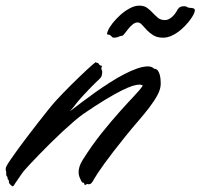

<svg xmlns="http://www.w3.org/2000/svg" viewBox="-123 -642 706 676"><path d="M236.8 -388.2Q236.8 -381.8 235.1 -375.7Q233.4 -369.6 226.1 -362.8Q222.2 -359.4 211.9 -349.4Q201.7 -339.4 189.5 -326.7Q177.2 -314 165 -300.5Q152.8 -287.1 145 -276.9Q142.1 -272.9 136.7 -266.1Q131.3 -259.3 123 -250Q142.6 -265.1 165.8 -282.7Q189 -300.3 213.9 -317.9Q238.8 -335.4 264.4 -351.8Q290 -368.2 314 -380.6Q337.9 -393.1 359.4 -400.6Q380.9 -408.2 397.9 -408.2Q411.6 -408.2 419.9 -399.9Q428.2 -399.9 432.9 -393.3Q437.5 -386.7 439.7 -377.9Q441.9 -369.1 442.4 -360.4Q442.9 -351.6 442.9 -347.2Q442.9 -328.6 431.6 -307.6Q420.4 -286.6 402.6 -263.4Q384.8 -240.2 362.8 -214.8Q340.8 -189.5 318.8 -162.1Q296.4 -134.3 277.3 -109.6Q258.3 -85 244.1 -65.4Q230 -45.9 220.7 -31.7Q211.4 -17.6 208 -11.2Q202.6 -0.5 198.5 3.2Q194.3 6.8 189.9 6.8Q189 6.8 188 6.8Q187 6.8 186 5.9Q181.6 5.9 179.7 7.8Q177.7 9.8 176.8 9.8Q174.8 9.8 173.8 4.9Q172.9 2 171.9 1.7Q170.9 1.5 169.4 1.2Q168 1 166.3 -0.2Q164.6 -1.5 162.1 -6.8Q159.2 -12.2 156.5 -19.5Q153.8 -26.9 153.8 -36.1Q153.8 -44.9 157 -55.7Q160.2 -66.4 168.9 -80.1Q201.2 -131.3 235.1 -173.6Q269 -215.8 298.3 -248.5Q327.6 -281.2 349.6 -304.4Q371.6 -327.6 379.9 -340.8Q374.5 -344.2 368.2 -344.2Q358.4 -344.2 343 -339.4Q327.6 -334.5 304.2 -322.8Q280.8 -311 248 -291.3Q215.3 -271.5 170.9 -241.2Q156.2 -231 137.2 -214.6Q118.2 -198.2 97.4 -179Q76.7 -159.7 55.9 -139.2Q35.2 -118.7 16.6 -99.6Q-2 -80.6 -16.6 -64.9Q-31.2 -49.3 -39.1 -40Q-47.4 -29.3 -55.9 -16.4Q-64.5 -3.4 -69.8 3.9Q-72.3 8.3 -74.5 11.2Q-76.7 14.2 -79.1 14.2Q-87.9 7.8 -89.8 4.2Q-91.8 0.5 -91.8 -2Q-91.8 -5.9 -91.8 -6.3Q-91.8 -6.8 -92.8 -7.8Q-96.7 -11.2 -96.2 -14.6Q-95.7 -18.1 -99.1 -22Q-100.6 -23.4 -100.8 -24.9Q-101.1 -26.4 -101.1 -27.8V-37.1Q-103 -41 -103 -45.9Q-103 -51.3 -100.1 -57.1Q-96.7 -64 -85.9 -79.8Q-75.2 -95.7 -59.8 -116.7Q-44.4 -137.7 -26.1 -161.9Q-7.8 -186 10.3 -209.2Q28.3 -232.4 44.4 -252.4Q60.5 -272.5 71.8 -285.2Q83 -297.4 96.9 -312Q110.8 -326.7 125.7 -341.3Q140.6 -356 155 -369.9Q169.4 -383.8 181.2 -394.8Q192.9 -405.8 200.9 -412.6Q209 -419.4 210.9 -420.9Q212.4 -421.9 212.6 -422.4Q212.9 -422.9 213.9 -422.9Q214.4 -422.9 216.3 -421.9Q216.8 -421.4 217.8 -420.9Q220.7 -420.9 221.9 -420.2Q223.1 -419.4 223.9 -418.5Q224.6 -417.5 225.3 -416Q226.1 -414.6 228 -413.1Q231 -410.2 233.4 -410.9Q235.8 -411.6 235.8 -409.2V-408.2Q235.8 -407.7 234.9 -405.8Q233.9 -404.3 233.9 -403.1Q233.9 -401.9 233.9 -400.9Q233.9 -397 235.4 -395.3Q236.8 -393.6 236.8 -388.2ZM525.9 -620.1Q532.2 -620.1 535.9 -617.2Q539.6 -614.3 546.9 -614.3Q551.8 -614.3 557.4 -612.8Q563 -611.3 563 -605Q563 -600.1 558.6 -591.3Q554.2 -582.5 546.4 -572Q538.6 -561.5 527.8 -550.3Q517.1 -539.1 504.9 -530Q492.7 -521 478.8 -515.1Q464.8 -509.3 451.2 -509.3Q430.7 -509.3 417.2 -517.6Q403.8 -525.9 394 -536.1Q384.3 -546.4 377 -554.7Q369.6 -563 361.8 -563Q352.5 -563 344 -555.9Q335.4 -548.8 328.4 -540Q321.3 -531.2 315.9 -523.9Q310.5 -516.6 307.1 -516.1Q299.3 -515.1 293.5 -512.2Q287.6 -509.3 276.9 -509.3Q274.4 -509.3 272.5 -511Q270.5 -512.7 268.8 -514.6Q267.1 -516.6 264.6 -518.3Q262.2 -520 258.8 -520Q253.9 -520 253.9 -522.9Q253.9 -525.4 254.9 -528.1Q255.9 -530.8 256.8 -533.2Q261.2 -544.9 273.2 -560.1Q285.2 -575.2 300.5 -589.1Q315.9 -603 333.5 -612.5Q351.1 -622.1 367.2 -622.1Q384.8 -622.1 395.5 -614Q406.2 -606 415 -596.4Q423.8 -586.9 433.3 -579.1Q442.9 -571.3 458 -571.3Q469.2 -571.3 481.2 -581.1Q493.2 -590.8 502.9 -609.4Q506.8 -615.2 512 -617.7Q517.1 -620.1 525.9 -620.1Z"/></svg>

Font: Oregano
Style: Italic
Weight: 400
Italic angle: -12°
Designer: Astigmatic (AOETI)
Foundry: Astigmatic (AOETI)
Version: Version 1.000